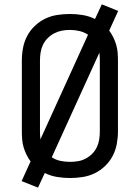

<svg xmlns="http://www.w3.org/2000/svg" viewBox="-20 -807 640 879"><path d="M154 52 79 22 120 -68Q109 -83 101 -99.5Q93 -116 88 -133Q83 -150 81.5 -168.5Q80 -187 80 -205V-530Q80 -559 85.5 -588Q91 -617 104.5 -642.5Q118 -668 139.5 -688.5Q161 -709 187 -721.5Q213 -734 242 -738.5Q271 -743 300 -743Q330 -743 359.5 -738Q389 -733 415 -720L446 -787L521 -757L480 -667Q491 -652 499 -635.5Q507 -619 512 -602Q517 -585 518.5 -566.5Q520 -548 520 -530V-205Q520 -176 514.5 -147Q509 -118 495.5 -92.5Q482 -67 460.5 -46.5Q439 -26 413 -13.5Q387 -1 358 3.5Q329 8 300 8Q270 8 240.5 3Q211 -2 185 -15ZM165 -169 383 -648Q365 -660 343.5 -665Q322 -670 300 -670Q281 -670 263 -666.5Q245 -663 228.5 -654.5Q212 -646 198.5 -632.5Q185 -619 177 -602.5Q169 -586 166 -567.5Q163 -549 163 -530V-205Q163 -196 163.5 -187Q164 -178 165 -169ZM300 -66Q319 -66 337 -69Q355 -72 371.5 -80.5Q388 -89 401.5 -102.5Q415 -116 423 -132.5Q431 -149 434 -167.5Q437 -186 437 -205V-530Q437 -539 436.5 -548Q436 -557 435 -566L217 -87Q235 -75 256.5 -70.5Q278 -66 300 -66Z"/></svg>

Font: Iosevka SS04 Extended
Style: Regular
Weight: 400
Width: 7
Monospace: yes
Designer: Belleve Invis
Foundry: Belleve Invis
Version: Version 19.0.0; ttfautohint (v1.8.4)